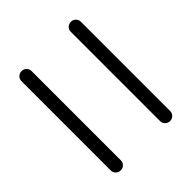

<svg xmlns="http://www.w3.org/2000/svg" viewBox="-47 -680 629 629"><g transform="rotate(45 267.0 -365.5)"><path d="M60.5 -456.1Q50.8 -456.1 43.9 -462.9Q37.1 -469.7 37.1 -479.5Q37.1 -489.3 43.9 -496.1Q50.8 -502.9 60.5 -502.9H473.6Q483.4 -502.9 490.2 -496.1Q497.1 -489.3 497.1 -479.5Q497.1 -469.7 490.2 -462.9Q483.4 -456.1 473.6 -456.1ZM59.6 -227.5Q50.8 -227.5 43.9 -234.4Q37.1 -241.2 37.1 -251Q37.1 -260.7 43.9 -267.6Q50.8 -274.4 59.6 -274.4H473.6Q483.4 -274.4 490.2 -267.6Q497.1 -260.7 497.1 -251Q497.1 -241.2 490.2 -234.4Q483.4 -227.5 473.6 -227.5Z"/></g></svg>

Font: Gen Jyuu Gothic Light
Style: Regular
Weight: 200
Designer: [Source Han Sans]
Ryoko NISHIZUKA  (kana & ideographs); Paul D. Hunt (Latin, Greek & Cyrillic); Wenlong ZHANG  (bopomofo
Version: Version 1.002.20150607